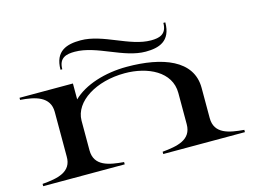

<svg xmlns="http://www.w3.org/2000/svg" viewBox="-97 -883 1380 1049"><g transform="rotate(-15 593.0 -358.5)"><path d="M1002 -124V-295C1002 -453 837 -512 636 -512C513 -512 395 -475 329 -410V-500H27V-488C111 -482 193 -463 193 -376V-124C195 -35 113 -20 27 -13V0H488V-13C406 -20 322 -33 322 -124V-292C323 -400 455 -481 616 -481C746 -481 872 -422 872 -301V-124C872 -35 790 -21 706 -13V0H1168V-13C1084 -20 1002 -34 1002 -124ZM383 -665C508 -665 633 -565 759 -565C833 -565 903 -585 903 -692H892C892 -627 849 -617 803 -617C682 -617 557 -717 430 -717C353 -717 283 -697 283 -590H293C293 -656 337 -665 383 -665Z"/></g></svg>

Font: Sprat Extended Medium
Style: Regular
Weight: 500
Width: 9
Designer: Ethan Nakache
Foundry: Collletttivo
Version: Version 2.000;Glyphs 3.2 (3217)